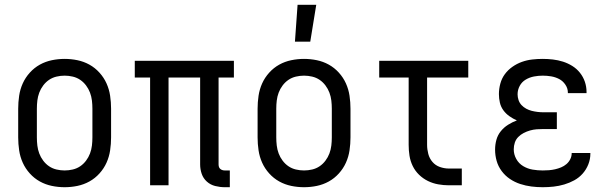

<svg xmlns="http://www.w3.org/2000/svg" viewBox="-20 -774 2540 802"><path d="M250 8Q223 8 196.5 2.5Q170 -3 146.5 -16Q123 -29 104.5 -49.5Q86 -70 75 -94.5Q64 -119 60 -146Q56 -173 56 -200V-320Q56 -347 60 -374Q64 -401 75 -425.5Q86 -450 104.5 -470.5Q123 -491 146.5 -504Q170 -517 196.5 -522.5Q223 -528 250 -528Q277 -528 303.5 -522.5Q330 -517 353.5 -504Q377 -491 395.5 -470.5Q414 -450 425 -425.5Q436 -401 440 -374Q444 -347 444 -320V-200Q444 -173 440 -146Q436 -119 425 -94.5Q414 -70 395.5 -49.5Q377 -29 353.5 -16Q330 -3 303.5 2.5Q277 8 250 8ZM250 -62Q267 -62 284 -66Q301 -70 315 -79.5Q329 -89 339.5 -103Q350 -117 356 -133Q362 -149 364 -166Q366 -183 366 -200V-320Q366 -337 364 -354Q362 -371 356 -387Q350 -403 339.5 -417Q329 -431 315 -440.5Q301 -450 284 -454Q267 -458 250 -458Q233 -458 216 -454Q199 -450 185 -440.5Q171 -431 160.5 -417Q150 -403 144 -387Q138 -371 136 -354Q134 -337 134 -320V-200Q134 -183 136 -166Q138 -149 144 -133Q150 -117 160.5 -103Q171 -89 185 -79.5Q199 -70 216 -66Q233 -62 250 -62Z M940 8H919Q899 8 879 3Q859 -2 844 -15.5Q829 -29 822.5 -48Q816 -67 816 -87V-450H684V0H607V-450H543V-520H957V-450H893V-87Q893 -82 894.5 -77Q896 -72 900 -68.5Q904 -65 909 -63.5Q914 -62 919 -62H940Z M1250 8Q1223 8 1196.5 2.5Q1170 -3 1146.5 -16Q1123 -29 1104.5 -49.5Q1086 -70 1075 -94.5Q1064 -119 1060 -146Q1056 -173 1056 -200V-320Q1056 -347 1060 -374Q1064 -401 1075 -425.5Q1086 -450 1104.5 -470.5Q1123 -491 1146.5 -504Q1170 -517 1196.5 -522.5Q1223 -528 1250 -528Q1277 -528 1303.5 -522.5Q1330 -517 1353.5 -504Q1377 -491 1395.5 -470.5Q1414 -450 1425 -425.5Q1436 -401 1440 -374Q1444 -347 1444 -320V-200Q1444 -173 1440 -146Q1436 -119 1425 -94.5Q1414 -70 1395.5 -49.5Q1377 -29 1353.5 -16Q1330 -3 1303.5 2.5Q1277 8 1250 8ZM1250 -62Q1267 -62 1284 -66Q1301 -70 1315 -79.5Q1329 -89 1339.5 -103Q1350 -117 1356 -133Q1362 -149 1364 -166Q1366 -183 1366 -200V-320Q1366 -337 1364 -354Q1362 -371 1356 -387Q1350 -403 1339.5 -417Q1329 -431 1315 -440.5Q1301 -450 1284 -454Q1267 -458 1250 -458Q1233 -458 1216 -454Q1199 -450 1185 -440.5Q1171 -431 1160.5 -417Q1150 -403 1144 -387Q1138 -371 1136 -354Q1134 -337 1134 -320V-200Q1134 -183 1136 -166Q1138 -149 1144 -133Q1150 -117 1160.5 -103Q1171 -89 1185 -79.5Q1199 -70 1216 -66Q1233 -62 1250 -62ZM1212 -600 1223 -754H1301L1276 -600Z M1909 0H1855Q1833 0 1810.5 -4Q1788 -8 1767.5 -18Q1747 -28 1730.5 -44Q1714 -60 1704 -80.5Q1694 -101 1690.5 -123.5Q1687 -146 1687 -169V-450H1564V-520H1936V-450H1764V-169Q1764 -150 1769 -131Q1774 -112 1786.5 -97.5Q1799 -83 1817.5 -76.5Q1836 -70 1855 -70H1909Z M2247 8Q2223 8 2199.5 5Q2176 2 2153 -5.5Q2130 -13 2110 -26.5Q2090 -40 2075.5 -59.5Q2061 -79 2054.5 -102Q2048 -125 2048 -149Q2048 -170 2053.5 -190Q2059 -210 2072 -226Q2085 -242 2102.5 -253Q2120 -264 2139 -271Q2123 -278 2108 -288.5Q2093 -299 2082.5 -313.5Q2072 -328 2068 -345.5Q2064 -363 2064 -381Q2064 -403 2070 -425Q2076 -447 2089 -464.5Q2102 -482 2120.5 -495Q2139 -508 2160 -515.5Q2181 -523 2203 -525.5Q2225 -528 2247 -528Q2268 -528 2289.5 -525.5Q2311 -523 2331.5 -516.5Q2352 -510 2370.5 -498.5Q2389 -487 2402.5 -470Q2416 -453 2423 -432.5Q2430 -412 2430 -390V-385H2352V-388Q2352 -405 2341.5 -420.5Q2331 -436 2315.5 -444Q2300 -452 2282.5 -455Q2265 -458 2247 -458Q2229 -458 2210.5 -454.5Q2192 -451 2176 -441.5Q2160 -432 2151 -415.5Q2142 -399 2142 -380Q2142 -368 2146 -356Q2150 -344 2158.5 -335Q2167 -326 2178 -320Q2189 -314 2201 -311Q2213 -308 2225.5 -306.5Q2238 -305 2250 -305H2306V-235H2250Q2236 -235 2222 -234Q2208 -233 2194 -229Q2180 -225 2167.5 -218.5Q2155 -212 2145 -202Q2135 -192 2130.5 -178.5Q2126 -165 2126 -150Q2126 -129 2136.5 -110Q2147 -91 2165.5 -80Q2184 -69 2205 -65.5Q2226 -62 2247 -62Q2260 -62 2273 -63Q2286 -64 2299 -67Q2312 -70 2324 -75Q2336 -80 2346 -88.5Q2356 -97 2362 -109Q2368 -121 2368 -134V-135H2446V-132Q2446 -109 2437.5 -87.5Q2429 -66 2414 -49Q2399 -32 2379 -21Q2359 -10 2337 -3.5Q2315 3 2292.5 5.5Q2270 8 2247 8Z"/></svg>

Font: HulyMono
Style: Regular
Weight: 400
Monospace: yes
Designer: Belleve Invis
Foundry: Belleve Invis
Version: Version 33.2.5; ttfautohint (v1.8.4)